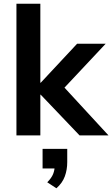

<svg xmlns="http://www.w3.org/2000/svg" viewBox="-20 -725 601 1028"><path d="M68 0V-705H196V-282H198L393 -491H546L301 -230L302 -281L561 0H406L198 -218H196V0ZM282 283 233 251Q256 228 264.5 206.5Q273 185 273 161L300 177H208V72H340V143Q340 184 327 219.5Q314 255 282 283Z"/></svg>

Font: Nunito Sans 11pt
Style: Bold
Weight: 700
Version: Version 3.101;gftools[0.9.27]